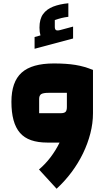

<svg xmlns="http://www.w3.org/2000/svg" viewBox="-20 -874 660 1177"><path d="M270 0Q213 0 171 -14.5Q129 -29 102.5 -59.5Q76 -90 63 -137.5Q50 -185 50 -250Q50 -311 65.5 -355.5Q81 -400 112.5 -428.5Q144 -457 193.5 -471Q243 -485 310 -485Q387 -485 442.5 -476Q498 -467 550 -445V-180L460 0ZM327 283 219 165Q258 132 289.5 90.5Q321 49 343.5 3.5Q366 -42 378 -88.5Q390 -135 390 -180H550Q550 -119 534 -56.5Q518 6 489 66Q460 126 419 181Q378 236 327 283ZM220 -180H351Q373 -180 381.5 -188Q390 -196 390 -218V-305H279Q245 -305 232.5 -297Q220 -289 220 -267ZM192 -575V-647L228 -657Q225 -668 223.5 -679Q222 -690 222 -705Q222 -757 244 -787.5Q266 -818 306 -833.5Q346 -849 399 -854V-771Q375 -768 357 -763.5Q339 -759 316 -751V-709Q316 -694 323.5 -689.5Q331 -685 350 -690L428 -711V-638Z"/></svg>

Font: Changa ExtraBold
Style: Regular
Weight: 800
Designer: Eduardo Rodriguez Tunni
Foundry: Eduardo Rodriguez Tunni
Version: Version 3.002; ttfautohint (v1.8.2)